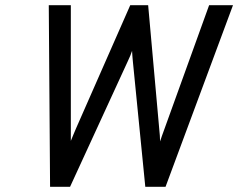

<svg xmlns="http://www.w3.org/2000/svg" viewBox="-20 -720 918 740"><path d="M173 0 168 -700H253V-226Q253 -216.5 253 -202.5Q253 -188.5 253 -177Q257.5 -188.5 262.8 -200.8Q268 -213 273 -225L482 -700H551L594 -220Q595 -212 596 -197.8Q597 -183.5 597 -175Q600 -184 604.2 -196.5Q608.5 -209 612 -218L786 -700H878L618 0H540L492.5 -479Q492 -486 491.2 -492.8Q490.5 -499.5 490 -507.2Q489.5 -515 489 -524Q487 -517.5 482.5 -506.2Q478 -495 473 -485L250 0Z"/></svg>

Font: Overpass
Style: Italic
Weight: 400
Italic angle: -10°
Designer: Delve Withrington, Dave Bailey, Thomas Jockin
Foundry: Delve Fonts LLC
Version: Version 4.000